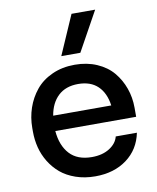

<svg xmlns="http://www.w3.org/2000/svg" viewBox="-91 -884 797 973"><g transform="rotate(-10 308.0 -398.0)"><path d="M354 -611.8H255.9L344.2 -814H465.8ZM320.8 18.1Q266.1 18.1 220.5 2.2Q174.8 -13.7 143.3 -40.3Q111.8 -66.9 89.8 -102.8Q67.9 -138.7 57.9 -178.2Q47.9 -217.8 47.9 -259.8V-278.8Q47.9 -332.5 64.7 -381.6Q81.5 -430.7 113.8 -470.2Q146 -509.8 198 -533.4Q250 -557.1 314.9 -557.1Q377.9 -557.1 428.7 -534.9Q479.5 -512.7 511 -475.1Q542.5 -437.5 559.3 -390.1Q576.2 -342.8 576.2 -290V-243.2H160.2Q166.5 -168 206.3 -124.5Q246.1 -81.1 320.8 -81.1Q375 -81.1 411.6 -104.5Q448.2 -127.9 457 -163.1H565.9Q548.8 -79.1 483.2 -30.5Q417.5 18.1 320.8 18.1ZM163.1 -321.8H461.9Q453.1 -386.7 416 -422.4Q378.9 -458 314.9 -458Q251 -458 212.4 -421.9Q173.8 -385.7 163.1 -321.8Z"/></g></svg>

Font: Sora Medium
Style: Regular
Weight: 500
Designer: Jonathan Barnbrook, Julián Moncada
Foundry: Barnbrook Fonts
Version: Version 2.000